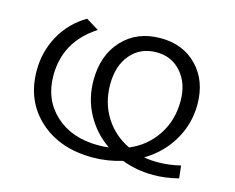

<svg xmlns="http://www.w3.org/2000/svg" viewBox="-82 -653 958 783"><g transform="rotate(15 397.0 -261.5)"><path d="M727 -2Q671 12 621 12Q550 12 488 -12Q426 7 363 7Q224 7 138 -71.5Q52 -150 52 -277Q52 -358 90 -426Q128 -494 196 -534L250 -501Q123 -419 123 -275Q123 -173 192 -110Q261 -47 373 -47Q396 -47 417 -50Q356 -92 321 -156.5Q286 -221 286 -299Q286 -405 347 -470Q408 -535 507 -535Q602 -535 661.5 -473.5Q721 -412 721 -312Q721 -230 680 -160.5Q639 -91 567 -48Q591 -43 626 -43Q673 -43 721 -55ZM356 -300Q356 -222 394 -162Q432 -102 497 -71Q568 -101 609.5 -163.5Q651 -226 651 -308Q651 -382 610.5 -428.5Q570 -475 506 -475Q438 -475 397 -427Q356 -379 356 -300Z"/></g></svg>

Font: Montserrat Alternates
Style: Regular
Weight: 400
Designer: Julieta Ulanovsky
Foundry: Julieta Ulanovsky
Version: Version 7.200;PS 007.200;hotconv 1.0.88;makeotf.lib2.5.64775